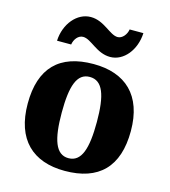

<svg xmlns="http://www.w3.org/2000/svg" viewBox="-116 -868 859 971"><g transform="rotate(15 314.0 -383.0)"><path d="M385 -606C456 -606 513 -677 517 -766H445C441 -739 420 -713 396 -713C354 -713 311 -776 240 -776C168 -776 109 -705 105 -616H179C183 -643 202 -669 228 -669C271 -669 313 -606 385 -606ZM312 10C490 10 584 -83 584 -271C584 -458 482 -550 315 -550C137 -550 44 -458 44 -271C44 -83 145 10 312 10ZM314 -57C247 -57 222 -131 222 -271C222 -411 246 -482 313 -482C381 -482 406 -411 406 -271C406 -131 382 -57 314 -57Z"/></g></svg>

Font: Noto Serif Malayalam ExtraBold
Style: Regular
Weight: 800
Designer: Indian type Foundry, Jelle Bosma, Monotype Design Team
Foundry: Monotype Imaging Inc.
Version: Version 2.104